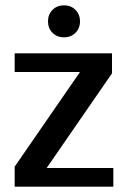

<svg xmlns="http://www.w3.org/2000/svg" viewBox="-20 -700 480 720"><path d="M35 0ZM35 0V-75L280 -430H35V-500H400V-425L155 -70H405V0ZM280 -620Q280 -594 263 -577Q246 -560 220 -560Q194 -560 177 -577Q160 -594 160 -620Q160 -646 177 -663Q194 -680 220 -680Q246 -680 263 -663Q280 -646 280 -620Z"/></svg>

Font: Scada
Style: Regular
Weight: 400
Designer: Jovanny Lemonad
Foundry: Jovanny Lemonad
Version: Version 3.005; ttfautohint (v0.91) -l 8 -r 50 -G 200 -x 0 -w